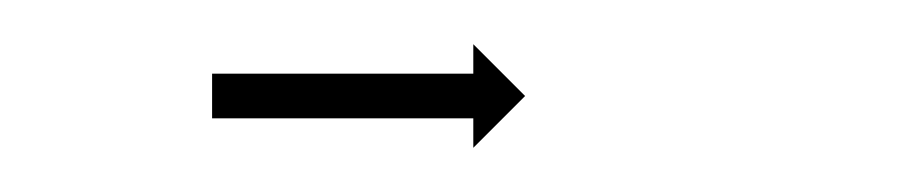

<svg xmlns="http://www.w3.org/2000/svg" viewBox="-20 -205 410 86"><path d="M76.3 -172C75.9 -172 75.4 -172 75 -172V-152C75.4 -152 75.9 -152 76.3 -152C77.6 -152 78.8 -152 80 -152C82 -152 83.9 -152 85.8 -152C88.3 -152 90.8 -152 93.3 -152C96.2 -152 99.2 -152 102.1 -152C105.4 -152 108.7 -152 112 -152C115.5 -152 119.1 -152 122.6 -152C126.2 -152 129.9 -152 133.5 -152C137.1 -152 140.8 -152 144.4 -152C147.9 -152 151.5 -152 155 -152C158.3 -152 161.6 -152 164.9 -152C167.8 -152 170.8 -152 173.7 -152C176.2 -152 178.7 -152 181.2 -152C183.1 -152 185 -152 187 -152C188.2 -152 189.4 -152 190.7 -152C191.1 -152 191.6 -152 192 -152V-138.8L215.2 -162L192 -185.2V-172C191.6 -172 191.1 -172 190.7 -172C189.4 -172 188.2 -172 187 -172C185 -172 183.1 -172 181.2 -172C178.7 -172 176.2 -172 173.7 -172C170.8 -172 167.8 -172 164.9 -172C161.6 -172 158.3 -172 155 -172C151.5 -172 147.9 -172 144.4 -172C140.8 -172 137.1 -172 133.5 -172C129.9 -172 126.2 -172 122.6 -172C119.1 -172 115.5 -172 112 -172C108.7 -172 105.4 -172 102.1 -172C99.2 -172 96.2 -172 93.3 -172C90.8 -172 88.3 -172 85.8 -172C83.9 -172 82 -172 80 -172C78.8 -172 77.6 -172 76.3 -172Z"/></svg>

Font: FRB American Cursive Just Arrows
Style: Bold Italic
Weight: 700
Italic angle: -25°
Version: Version 2.0;Modular Font Editor K font №1